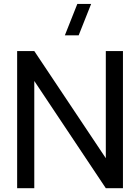

<svg xmlns="http://www.w3.org/2000/svg" viewBox="-20 -988 736 1008"><path d="M393 -802.5H320.5L386 -967.5H458.5ZM70 0V-720H160L535.5 -157.5V-720H625.5V0H535.5L160 -563V0Z"/></svg>

Font: Manrope ExtraLight Medium
Style: Regular
Weight: 500
Version: Version 4.504